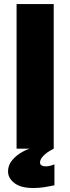

<svg xmlns="http://www.w3.org/2000/svg" viewBox="-20 -731 346 944"><path d="M244.1 0H61.5V-710.9H244.1ZM143.1 193.4Q82.5 193.4 51 169.2Q19.5 145 19.5 111.8Q19.5 80.6 40.5 55.9Q61.5 31.2 90.3 15.6Q119.1 0 142.6 -4.4L244.1 0Q235.4 4.9 227.1 9.5Q218.8 14.2 211.9 19Q195.8 30.8 186.3 43.2Q176.8 55.7 176.8 68.4Q176.8 77.6 184.6 82.3Q192.4 86.9 206.1 86.9Q214.4 86.9 225.1 84.5Q235.8 82 247.6 77.1V180.2Q223.6 185.1 198.7 189.2Q173.8 193.4 143.1 193.4Z"/></svg>

Font: Heebo Black
Style: Regular
Weight: 900
Designer: Oded Ezer
Foundry: Ezer Type House
Version: Version 3.100